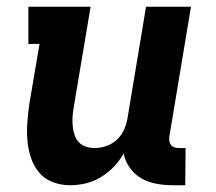

<svg xmlns="http://www.w3.org/2000/svg" viewBox="-20 -540 640 568"><path d="M187 8Q160 8 135.5 -1.5Q111 -11 95 -30.5Q79 -50 71 -75Q63 -100 61 -126Q59 -152 61 -179.5Q63 -207 67 -234L97 -410H64V-520H248L197 -216Q195 -203 194.5 -190Q194 -177 195.5 -164Q197 -151 201 -139.5Q205 -128 213.5 -119Q222 -110 234.5 -106Q247 -102 260 -102Q277 -102 294.5 -108Q312 -114 325.5 -126.5Q339 -139 346.5 -155.5Q354 -172 357 -189L412 -520H545L481 -136Q480 -129 481 -122.5Q482 -116 486 -111Q490 -106 496.5 -104Q503 -102 510 -102H529L528 8H491Q466 8 442 3.5Q418 -1 398 -12.5Q378 -24 364 -43.5Q350 -63 346 -86Q334 -65 317 -47Q300 -29 278.5 -16Q257 -3 233.5 2.5Q210 8 187 8Z"/></svg>

Font: Iosevka Etoile Extrabold
Style: Italic
Weight: 800
Italic angle: -9°
Designer: Belleve Invis
Foundry: Belleve Invis
Version: Version 22.1.2; ttfautohint (v1.8.4)